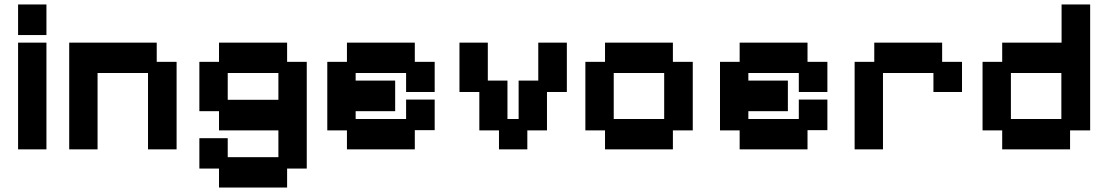

<svg xmlns="http://www.w3.org/2000/svg" viewBox="-20 -658 4963 860"><path d="M61 11V-467H188V11ZM61 -501V-638H188V-501Z M290 11V-467H682V-381H771V11H643V-331H417V11Z M961 182V97H873V-39H1000V46H1227V-74H961V-160H873V-381H961V-467H1266V-381H1354V97H1266V182ZM1000 -211H1227V-331H1000Z M1534 11V-74H1446V-381H1534V-467H1838V-381H1927V-246H1799V-331H1573V-297H1750V-160H1573V-125H1799V-212H1927V-75H1838V11Z M2215 11V-74H2127V-246H2038V-467H2165V-297H2253V-125H2303V-297H2391V-467H2519V-246H2430V-74H2342V11Z M2690 11V-74H2602V-381H2690V-467H2994V-381H3083V-74H2994V11ZM2729 -125H2955V-331H2729Z M3293 11V-74H3205V-381H3293V-467H3597V-381H3686V-246H3558V-331H3332V-297H3509V-160H3332V-125H3558V-212H3686V-75H3597V11Z M3808 11V-381H3896V-467H4200V-381H4289V-246H4161V-331H3935V11Z M4469 11V-74H4381V-381H4469V-467H4735V-638H4863V-74H4773V11ZM4508 -125H4734V-331H4508Z"/></svg>

Font: Pixelify Sans
Style: Bold
Weight: 700
Designer: Stefie Justprince
Foundry: Typecalism Foundryline
Version: Version 1.000